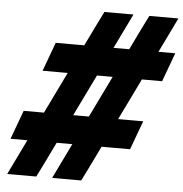

<svg xmlns="http://www.w3.org/2000/svg" viewBox="-56 -824 884 928"><g transform="rotate(5 386.0 -359.5)"><path d="M621.9 -461 524.1 -260H575.9H645.9L594.3 -120H524.3H456.1L403.1 -11L372.2 51H231.2L269 -27L314.2 -120H238.1L185.1 -11L154.2 51H13.2L51 -27L96.2 -120H84.3H14.3L65.9 -260H135.9H164.3L262 -461H210H140L191.6 -601H261.6H330.1L382.1 -708L413 -770H554L516.2 -692L471.9 -601H548.1L600.1 -708L631 -770H772L734.2 -692L689.9 -601H701.6H771.6L720 -461H650ZM480 -461H403.9L306.1 -260H382.3Z"/></g></svg>

Font: Nordica Plus
Style: NordicaClassicRgObl
Weight: 500
Version: Version 1.01